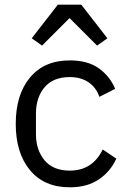

<svg xmlns="http://www.w3.org/2000/svg" viewBox="-20 -785 543 817"><path d="M277 12Q168 12 107.5 -61Q47 -134 47 -258Q47 -382 107.5 -455Q168 -528 277 -528Q354 -528 401 -494Q448 -460 470 -407L403 -373Q389 -413 356.5 -435Q324 -457 277 -457Q206 -457 169.5 -413.5Q133 -370 133 -302V-214Q133 -147 169.5 -103Q206 -59 277 -59Q326 -59 361 -82Q396 -105 417 -149L475 -110Q450 -55 400.5 -21.5Q351 12 277 12ZM226 -765H326L437 -622L393 -591L276 -708L159 -591L115 -622Z"/></svg>

Font: IBM Plex Sans
Style: Regular
Weight: 400
Designer: Mike Abbink, Paul van der Laan, Pieter van Rosmalen
Foundry: Bold Monday
Version: Version 3.201